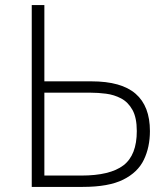

<svg xmlns="http://www.w3.org/2000/svg" viewBox="-20 -733 654 753"><path d="M304.5 0H104.5V-713H154V-414H338.5Q456 -414 512 -365.2Q568 -316.5 568 -219Q568 -156 544.2 -106.5Q520.5 -57 463.2 -28.5Q406 0 304.5 0ZM154 -44.5H299Q411.5 -44.5 464 -84.5Q516.5 -124.5 516.5 -219Q516.5 -271.5 499.5 -302Q482.5 -332.5 455 -347Q427.5 -361.5 396 -365.5Q364.5 -369.5 335.5 -369.5H154Z"/></svg>

Font: Commissioner ExtraLight
Style: Regular
Weight: 200
Designer: Kostas Bartsokas
Foundry: Kostas Bartsokas
Version: Version 1.000; ttfautohint (v1.8.3)